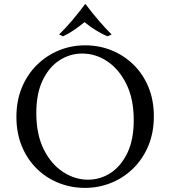

<svg xmlns="http://www.w3.org/2000/svg" viewBox="-20 -901 830 936"><path d="M395 -680Q463 -680 523 -656Q583 -632 630 -586.5Q677 -541 703.5 -477Q730 -413 730 -334Q730 -255 703.5 -191Q677 -127 630.5 -81Q584 -35 523 -10Q462 15 394 15Q327 15 266.5 -9Q206 -33 159.5 -78.5Q113 -124 86.5 -188Q60 -252 60 -331Q60 -410 86.5 -474Q113 -538 159.5 -584Q206 -630 266.5 -655Q327 -680 395 -680ZM409 -25Q469 -25 519.5 -58Q570 -91 601 -155.5Q632 -220 632 -315Q632 -419 596 -491.5Q560 -564 503 -602Q446 -640 381 -640Q321 -640 270 -607Q219 -574 188 -509.5Q157 -445 157 -350Q157 -246 193 -173.5Q229 -101 287 -63Q345 -25 409 -25ZM505 -724Q477 -735 448 -753Q419 -771 392 -793Q365 -771 338.5 -753Q312 -735 287 -724L268 -733Q302 -766 333.5 -803.5Q365 -841 395 -881H397Q427 -841 459 -803.5Q491 -766 524 -733Z"/></svg>

Font: Bona Nova
Style: Regular
Weight: 400
Designer: Mateusz Machalski
Foundry: Capitalics
Version: Version 4.001; ttfautohint (v1.8.3)